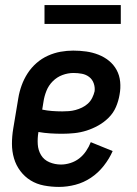

<svg xmlns="http://www.w3.org/2000/svg" viewBox="-20 -727 540 755"><path d="M212 8Q182 8 153 2.5Q124 -3 100.5 -17.5Q77 -32 60 -54.5Q43 -77 35 -104.5Q27 -132 27 -161.5Q27 -191 32 -221L52 -341Q56 -366 65 -391Q74 -416 88.5 -438.5Q103 -461 123.5 -479Q144 -497 168.5 -508Q193 -519 218 -523.5Q243 -528 268 -528Q294 -528 319 -524.5Q344 -521 367 -512Q390 -503 408.5 -488Q427 -473 438.5 -452Q450 -431 452.5 -405.5Q455 -380 450 -354Q446 -330 436 -306.5Q426 -283 407.5 -264.5Q389 -246 366.5 -233.5Q344 -221 320.5 -213.5Q297 -206 272.5 -203.5Q248 -201 224 -201Q201 -201 177.5 -202.5Q154 -204 131 -208V-207Q127 -183 128.5 -159.5Q130 -136 141.5 -117Q153 -98 174.5 -89Q196 -80 220 -80Q238 -80 257 -86Q276 -92 291.5 -104Q307 -116 318.5 -133Q330 -150 337 -168L423 -133Q410 -103 388 -75Q366 -47 337.5 -28Q309 -9 276.5 -0.5Q244 8 212 8ZM225 -289Q238 -289 251 -290Q264 -291 277 -294.5Q290 -298 302.5 -304Q315 -310 325.5 -319.5Q336 -329 342.5 -342Q349 -355 352 -368Q354 -384 348.5 -399.5Q343 -415 330.5 -424.5Q318 -434 302 -437Q286 -440 269 -440Q247 -440 225.5 -432Q204 -424 187.5 -407.5Q171 -391 162.5 -369.5Q154 -348 151 -327L146 -296Q165 -292 185 -290.5Q205 -289 225 -289ZM455 -633H155V-707H455Z"/></svg>

Font: Iosevka Semibold
Style: Italic
Weight: 600
Italic angle: -9°
Monospace: yes
Designer: Belleve Invis
Foundry: Belleve Invis
Version: Version 32.5.0; ttfautohint (v1.8.4)